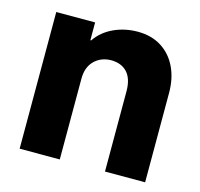

<svg xmlns="http://www.w3.org/2000/svg" viewBox="-84 -623 744 713"><g transform="rotate(15 288.5 -266.5)"><path d="M49.8 -525.4H199.2V-457H202.1Q227.1 -493.7 269.5 -513.4Q312 -533.2 362.3 -533.2Q414.1 -533.2 452.4 -509.3Q490.7 -485.4 511.5 -442.4Q532.2 -399.4 532.2 -343.8V0H377.9V-310.5Q377.4 -356.9 355.5 -380.9Q333.5 -404.8 293.9 -405.3Q254.4 -404.8 229 -379.4Q203.6 -354 204.1 -308.6V0H49.8Z"/></g></svg>

Font: Reddit Sans Vanilla ExtraBold
Style: Regular
Weight: 800
Designer: Stephen Hutchings
Foundry: Reddit
Version: Version 1.013